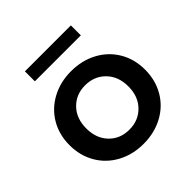

<svg xmlns="http://www.w3.org/2000/svg" viewBox="-188 -864 1022 1022"><g transform="rotate(-45 322.5 -353.0)"><path d="M38 -267Q38 -346 74.5 -408Q111 -470 176 -505Q241 -540 322 -540Q404 -540 469 -505Q534 -470 570.5 -408Q607 -346 607 -267Q607 -188 570.5 -125.5Q534 -63 469 -28Q404 7 322 7Q241 7 176 -28Q111 -63 74.5 -125.5Q38 -188 38 -267ZM481 -267Q481 -342 436 -388Q391 -434 322 -434Q253 -434 208.5 -388Q164 -342 164 -267Q164 -192 208.5 -146Q253 -100 322 -100Q391 -100 436 -146Q481 -192 481 -267ZM148 -713H494V-638H148Z"/></g></svg>

Font: Montserrat Alternates SemiBold
Style: Regular
Weight: 600
Designer: Julieta Ulanovsky
Foundry: Julieta Ulanovsky
Version: Version 7.200